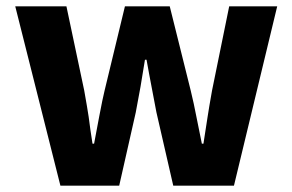

<svg xmlns="http://www.w3.org/2000/svg" viewBox="-20 -584 920 604"><path d="M28 -564H189L245 -299Q255 -243 259 -216Q264 -176 271 -132H276L292 -217Q303 -275 309 -299L373 -564H514L580 -299Q590 -258 598 -216L615 -132H620Q624 -155 633 -216Q637 -243 647 -299L701 -564H852L716 0H525L472 -231Q467 -257 449 -352L441 -396H436L422 -311L407 -230L355 0H170Z"/></svg>

Font: Merged Yaku Han JP ExtraBold
Style: Regular
Weight: 800
Designer: Ryoko NISHIZUKA 西塚涼子 (kana, bopomofo & ideographs); Paul D. Hunt (Latin, Greek & Cyrillic); Sandoll Communications 산돌커뮤니
Foundry: Adobe
Version: Version 2.004